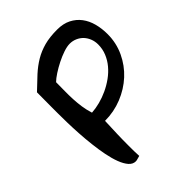

<svg xmlns="http://www.w3.org/2000/svg" viewBox="-189 -726 825 825"><g transform="rotate(-45 223.5 -313.0)"><path d="M175.8 -210.4Q173.8 -170.9 172.9 -132.8Q172.4 -116.7 172.1 -99.1Q171.9 -81.5 171.9 -64.2Q171.9 -46.9 172.1 -30.3Q172.4 -13.7 173.3 0Q168 1 159.9 3.7Q151.9 6.3 146.5 6.3Q128.9 6.3 115.5 -9Q102.1 -24.4 92.3 -50.3Q82.5 -76.2 75.9 -109.6Q69.3 -143.1 65.2 -179.4Q61 -215.8 58.8 -252.4Q56.6 -289.1 55.9 -320.8Q55.2 -352.5 55.2 -377Q55.2 -401.4 55.2 -413.6L55.7 -503.9Q86.4 -533.7 112.5 -557.6Q138.7 -581.5 167 -598.4Q195.3 -615.2 228.8 -624.3Q262.2 -633.3 307.6 -633.3Q344.2 -633.3 370.6 -619.9Q397 -606.4 414.1 -583.7Q431.2 -561 439.2 -530.8Q447.3 -500.5 447.3 -466.3Q447.3 -412.6 425.3 -365.7Q403.3 -318.8 366 -284.4Q328.6 -250 279.3 -230.2Q230 -210.4 175.8 -210.4ZM302.7 -552.2Q286.6 -552.2 264.2 -544.7Q241.7 -537.1 219 -525.6Q196.3 -514.2 176 -501Q155.8 -487.8 144.5 -476.6Q144.5 -448.2 144 -423.1Q143.6 -397.9 144.8 -373.8Q146 -349.6 149.4 -325.4Q152.8 -301.3 161.1 -274.9Q185.1 -276.4 211.2 -283.2Q237.3 -290 262.5 -301.8Q287.6 -313.5 310.3 -329.8Q333 -346.2 350.1 -366.7Q367.2 -387.2 377.2 -411.6Q387.2 -436 387.2 -463.4Q387.2 -482.4 380.6 -498.8Q374 -515.1 362.8 -526.9Q351.6 -538.6 335.9 -545.4Q320.3 -552.2 302.7 -552.2Z"/></g></svg>

Font: RIT Kutty
Style: Bold
Weight: 700
Designer: Artist Kutty Kodungallur
Foundry: Rachana Institute of Technology
Version: 1.3.2